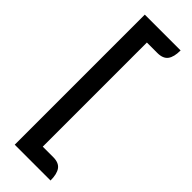

<svg xmlns="http://www.w3.org/2000/svg" viewBox="-306 -817 978 978"><g transform="rotate(45 183.0 -328.5)"><path d="M66 -797H324Q324 -750 307 -727Q290 -704 249 -704H174V46H249Q290 46 307 69.5Q324 93 324 140H66Z"/></g></svg>

Font: K2D Medium
Style: Regular
Weight: 500
Designer: Katatrad Aksorn Co.,Ltd.
Foundry: Cadson Demak Co.,Ltd.
Version: Version 1.000; ttfautohint (v1.6)